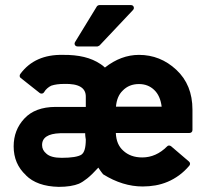

<svg xmlns="http://www.w3.org/2000/svg" viewBox="-20 -727 839 755"><path d="M736.8 -215.8Q736.8 -210.4 733.4 -207.3Q730 -204.1 725.1 -204.1H435.5Q436.5 -180.7 443.8 -163.6Q451.2 -146.5 464.4 -134.8Q493.2 -107.9 539.1 -107.9Q593.8 -107.9 637.2 -151.4Q640.1 -154.8 644.5 -154.8Q648.9 -154.8 652.8 -151.9L723.1 -91.8Q727.1 -88.4 727.3 -83.7Q727.5 -79.1 724.6 -75.7Q705.6 -53.2 684.1 -37.6Q662.6 -22 639.4 -12.2Q616.2 -2.4 591.3 2Q566.4 6.3 541 6.3Q462.4 6.3 385.7 -41.5Q383.3 -44.4 381.6 -46.6Q379.9 -48.8 377.9 -51.5Q376 -54.2 373.3 -57.9Q370.6 -61.5 366.7 -67.9Q341.3 -40 323.2 -25.6Q305.2 -11.2 291 -4.9H291.5Q260.3 7.8 210.9 7.8Q125 5.9 81.5 -38.1H82Q33.7 -82.5 33.7 -151.4Q33.7 -215.8 75.7 -260.7Q117.7 -306.2 198.2 -306.6H317.4V-346.2Q318.4 -399.4 232.4 -397Q202.1 -397 181.6 -390.1Q173.3 -386.2 165.8 -379.6Q158.2 -373 153.8 -365.2Q151.4 -360.4 146 -359.1Q140.6 -357.9 136.2 -361.3L61.5 -420.4Q57.6 -422.9 57.4 -427.7Q57.1 -432.6 60.1 -436.5Q117.2 -513.7 228 -511.2Q273.9 -511.7 310.5 -502.9Q347.2 -494.1 376 -474.6Q380.4 -471.7 384.5 -468.5Q388.7 -465.3 392.6 -461.4Q456.1 -511.2 526.4 -511.2Q610.4 -511.2 673.3 -452.6Q736.8 -393.6 736.8 -295.9ZM300.3 -119.1Q317.4 -130.4 317.4 -178.7Q316.9 -182.6 316.4 -185.1Q315.9 -187.5 315.7 -189.9Q315.4 -192.4 315.2 -195.3Q314.9 -198.2 314.9 -203.1H216.3Q145 -200.7 145.5 -156.2Q145.5 -136.7 162.6 -122.6Q180.2 -106.4 222.7 -106.4Q280.3 -106.4 300.8 -119.1ZM615.7 -307.6Q610.4 -350.6 586.2 -373.5Q562 -396.5 526.4 -396.5Q487.3 -396.5 462.4 -370.6Q439.5 -348.6 436 -307.6ZM285.2 -544.4Q277.8 -544.4 274.7 -550Q271.5 -555.7 275.4 -562L360.8 -701.7Q361.8 -703.6 365 -705.3Q368.2 -707 370.6 -707H494.6Q502.9 -707 505.6 -700.2Q508.3 -693.4 502.9 -687.5L371.6 -548.3Q370.6 -547.4 367.4 -545.9Q364.3 -544.4 363.3 -544.4Z"/></svg>

Font: Alte DIN 1451 Mittelschrift
Style: Bold
Weight: 700
Designer: Peter Wiegel
Foundry: Peter Wiegel
Version: Version 1.003